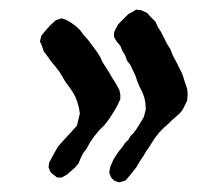

<svg xmlns="http://www.w3.org/2000/svg" viewBox="-20 -441 457 399"><path d="M263 -421 273 -420 286 -414 294 -405 303 -396 308 -385 315 -374 327 -350 334 -339 339 -326 346 -313 359 -287 364 -271 369 -256 370 -245 369 -232 359 -212 352 -204 345 -198 336 -190 329 -183 321 -176 311 -166 301 -153 294 -142 289 -134 284 -127 280 -120 272 -108 263 -93 252 -79 241 -66 228 -62 218 -65 211 -72 207 -82 209 -94 216 -110 223 -121 228 -128 234 -135 240 -144 247 -151 251 -158 258 -165 263 -172 270 -183 279 -198 283 -214 282 -228 280 -238 276 -249 270 -261 265 -273 261 -285 255 -297 251 -306 244 -315 240 -326 234 -336 230 -346 223 -354 217 -364V-374L221 -382L226 -391L247 -412L255 -416ZM96 -399 108 -403 117 -400 126 -395 136 -388 146 -379 154 -368 164 -357 172 -346 181 -334 188 -323 193 -312 207 -290 214 -278 221 -267 228 -254 230 -245V-235L224 -222L216 -208L207 -194L197 -181L186 -170L176 -158L167 -145L160 -132L153 -123L148 -113L143 -101L136 -93L127 -85L119 -78L108 -72H99L91 -78L85 -83L81 -93L82 -103L94 -125L101 -137L109 -146L120 -158L140 -180L143 -193L146 -205L144 -217L141 -228L137 -239L131 -250L124 -260L116 -271L109 -283L102 -294L94 -304L85 -315L78 -325L71 -334L67 -346L63 -355L66 -367L75 -378L85 -389Z"/></svg>

Font: Tagesschrift
Style: Regular
Weight: 400
Designer: Yanone
Version: Version 2.000; ttfautohint (v1.8.4.7-5d5b)